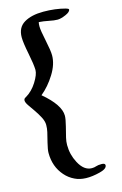

<svg xmlns="http://www.w3.org/2000/svg" viewBox="-169 -917 821 1297"><g transform="rotate(-15 241.0 -268.5)"><path d="M413 261Q413 286 362 299Q253 327 186 294Q148 276 120 244Q62 178 62 82Q62 59 73.5 13Q85 -33 90.5 -56.5Q96 -80 96 -105.5Q96 -131 80.5 -160.5Q65 -190 46.5 -216.5Q28 -243 12.5 -265.5Q-3 -288 -3 -302Q-3 -316 12 -322Q58 -349 90 -400Q122 -451 122 -483Q121 -523 105 -602.5Q89 -682 89 -719Q89 -788 140 -818.5Q191 -849 274.5 -849Q358 -849 428 -830Q446 -825 447 -819Q447 -802 412.5 -787Q378 -772 355 -772Q331 -772 295.5 -779.5Q260 -787 227 -789Q224 -778 224 -759Q224 -732 240 -657Q256 -582 256 -549Q256 -487 214 -419.5Q172 -352 117 -307Q234 -209 234 -133Q234 -110 221.5 -61Q209 -12 203 13Q197 38 197 63Q197 130 228 188Q264 257 319 257Q336 257 349.5 252Q363 247 388 247Q413 247 413 261Z"/></g></svg>

Font: Leckerli One
Style: Regular
Weight: 400
Version: Version 1.001